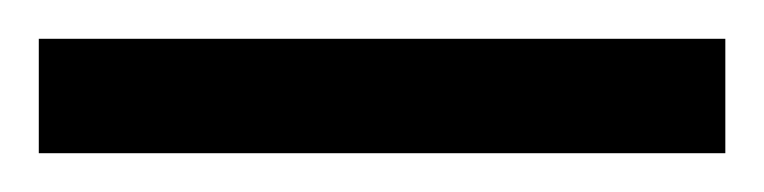

<svg xmlns="http://www.w3.org/2000/svg" viewBox="-23 -839 394 99"><path d="M-3 -760H351V-819H-3Z"/></svg>

Font: Noto Serif Sinhala ExtraCondensed Thin
Style: Regular
Weight: 100
Width: 2
Designer: Jelle Bosma - Monotype Design Team
Foundry: Monotype Imaging Inc.
Version: Version 2.007